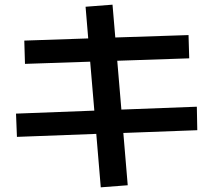

<svg xmlns="http://www.w3.org/2000/svg" viewBox="-20 -761 904 814"><path d="M388.2 -193.4 51.8 -180.7 47.9 -279.3 379.9 -292 362.3 -499.5 85.9 -490.2 83 -588.9 354 -598.1 342.8 -732.4 457 -741.2 468.8 -602.1 779.3 -612.3 782.2 -513.7 477.1 -503.4 494.6 -296.4 814.5 -308.6 816.4 -209 502.9 -197.3 521.5 24.4 407.2 33.2Z"/></svg>

Font: Pretendard GOV SemiBold
Style: Regular
Weight: 600
Designer: Base glyphs from Inter by Rasmus Andersson; Hangeul glyphs from Noto Sans CJK(Source Han Sans) by Jang Soo-young and Kan
Foundry: Kil Hyung-jin
Version: Version 1.309